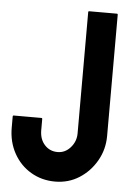

<svg xmlns="http://www.w3.org/2000/svg" viewBox="-52 -734 538 784"><g transform="rotate(5 217.5 -342.5)"><path d="M203 10Q148 10 103.5 -16.5Q59 -43 33.5 -89.5Q8 -136 8 -194V-240Q8 -244 12 -244H125Q129 -244 129 -240V-194Q129 -157 150 -134Q171 -111 203 -111Q234 -111 256 -136Q278 -161 278 -194V-691Q278 -695 282 -695H395Q399 -695 399 -691V-194Q399 -139 372.5 -92.5Q346 -46 302 -18Q258 10 203 10Z"/></g></svg>

Font: AL Dynamic
Style: Regular
Weight: 400
Version: Version 1.000; ttfautohint (v1.8.2) -l 8 -r 50 -G 200 -x 14 